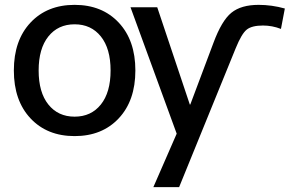

<svg xmlns="http://www.w3.org/2000/svg" viewBox="-20 -550 1214 790"><path d="M763 -120 858 -373Q892 -465 932 -497.5Q972 -530 1044 -530Q1098 -530 1152 -515L1136 -431Q1100 -445 1062 -445Q1016 -445 995 -428Q974 -411 950 -352L717 220H611L707 0L517 -520H627L761 -120ZM105.5 -457Q174 -530 287 -530Q400 -530 468.5 -457Q537 -384 537 -260Q537 -136 468.5 -63Q400 10 287 10Q174 10 105.5 -63Q37 -136 37 -260Q37 -384 105.5 -457ZM179 -120Q219 -70 287 -70Q355 -70 395 -120Q435 -170 435 -260Q435 -350 395 -400Q355 -450 287 -450Q219 -450 179 -400Q139 -350 139 -260Q139 -170 179 -120Z"/></svg>

Font: Mplus 1p Medium
Style: Regular
Weight: 500
Version: Version 1.061